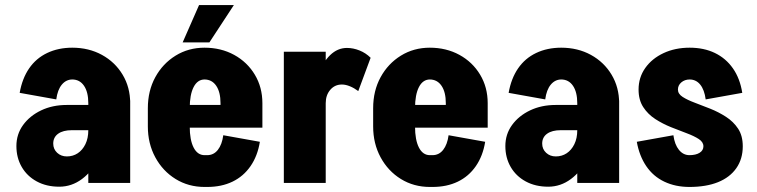

<svg xmlns="http://www.w3.org/2000/svg" viewBox="-20 -725 2999 761"><path d="M330 0V-327H496V0ZM215 15 245 -105Q269 -105 288 -117.5Q307 -130 318.5 -153.5Q330 -177 330 -209L396 -219Q396 -152 371 -99Q346 -46 305 -15.5Q264 15 215 15ZM215 15Q164 15 125.5 -6Q87 -27 66 -63.5Q45 -100 45 -146L191 -156Q191 -134 206.5 -119.5Q222 -105 245 -105ZM45 -146Q45 -193 71.5 -229.5Q98 -266 143 -287.5Q188 -309 245 -309L265 -209Q230 -209 210.5 -195Q191 -181 191 -156ZM265 -209 245 -309H360V-209ZM330 -209V-317H396V-219ZM496 -316H330Q330 -360 313 -385Q296 -410 266 -410V-536Q332 -536 384 -507.5Q436 -479 466 -429Q496 -379 496 -316ZM203 -331 58 -357Q68 -414 95.5 -454Q123 -494 167 -515Q211 -536 267 -536V-410Q242 -410 225 -389.5Q208 -369 203 -331Z M662 -219V-309H1020V-219ZM791 16V-110H801V16ZM566 -223V-297H732V-223ZM854 -309V-317H1020V-309ZM1020 -316H854Q854 -360 837 -385Q820 -410 790 -410V-536Q856 -536 908 -507.5Q960 -479 990 -429Q1020 -379 1020 -316ZM865 -189 1010 -163Q1001 -107 973 -66.5Q945 -26 901.5 -5Q858 16 801 16V-110Q827 -110 843.5 -131Q860 -152 865 -189ZM566 -296Q566 -365 595.5 -419Q625 -473 676 -504.5Q727 -536 791 -536V-410Q763 -410 747.5 -380Q732 -350 732 -296ZM566 -224H732Q732 -170 747.5 -140Q763 -110 791 -110V16Q727 16 676 -15.5Q625 -47 595.5 -101.5Q566 -156 566 -224ZM810 -557H704L769 -705H907Z M1105 0V-520H1271V0ZM1225 -316Q1225 -379 1242 -428.5Q1259 -478 1288.5 -506.5Q1318 -535 1355 -535L1335 -390Q1307 -390 1289 -369Q1271 -348 1271 -316ZM1400 -364Q1384 -376 1367 -383Q1350 -390 1335 -390L1355 -535Q1380 -535 1405 -525Q1430 -515 1449 -496Z M1555 -219V-309H1913V-219ZM1684 16V-110H1694V16ZM1459 -223V-297H1625V-223ZM1747 -309V-317H1913V-309ZM1913 -316H1747Q1747 -360 1730 -385Q1713 -410 1683 -410V-536Q1749 -536 1801 -507.5Q1853 -479 1883 -429Q1913 -379 1913 -316ZM1758 -189 1903 -163Q1894 -107 1866 -66.5Q1838 -26 1794.5 -5Q1751 16 1694 16V-110Q1720 -110 1736.5 -131Q1753 -152 1758 -189ZM1459 -296Q1459 -365 1488.5 -419Q1518 -473 1569 -504.5Q1620 -536 1684 -536V-410Q1656 -410 1640.5 -380Q1625 -350 1625 -296ZM1459 -224H1625Q1625 -170 1640.5 -140Q1656 -110 1684 -110V16Q1620 16 1569 -15.5Q1518 -47 1488.5 -101.5Q1459 -156 1459 -224Z M2268 0V-327H2434V0ZM2153 15 2183 -105Q2207 -105 2226 -117.5Q2245 -130 2256.5 -153.5Q2268 -177 2268 -209L2334 -219Q2334 -152 2309 -99Q2284 -46 2243 -15.5Q2202 15 2153 15ZM2153 15Q2102 15 2063.5 -6Q2025 -27 2004 -63.5Q1983 -100 1983 -146L2129 -156Q2129 -134 2144.5 -119.5Q2160 -105 2183 -105ZM1983 -146Q1983 -193 2009.5 -229.5Q2036 -266 2081 -287.5Q2126 -309 2183 -309L2203 -209Q2168 -209 2148.5 -195Q2129 -181 2129 -156ZM2203 -209 2183 -309H2298V-209ZM2268 -209V-317H2334V-219ZM2434 -316H2268Q2268 -360 2251 -385Q2234 -410 2204 -410V-536Q2270 -536 2322 -507.5Q2374 -479 2404 -429Q2434 -379 2434 -316ZM2141 -331 1996 -357Q2006 -414 2033.5 -454Q2061 -494 2105 -515Q2149 -536 2205 -536V-410Q2180 -410 2163 -389.5Q2146 -369 2141 -331Z M2768 -145Q2768 -162 2749.5 -174Q2731 -186 2701.5 -197Q2672 -208 2639.5 -221Q2607 -234 2577.5 -253Q2548 -272 2529.5 -300.5Q2511 -329 2511 -370Q2511 -370 2527 -370Q2543 -370 2566 -370Q2589 -370 2612 -370Q2635 -370 2651 -370Q2667 -370 2667 -370Q2667 -353 2685.5 -341Q2704 -329 2733.5 -318Q2763 -307 2795.5 -294Q2828 -281 2857.5 -262Q2887 -243 2905.5 -215Q2924 -187 2924 -145Q2924 -145 2908 -145Q2892 -145 2869 -145Q2846 -145 2823 -145Q2800 -145 2784 -145Q2768 -145 2768 -145ZM2712 16V-110Q2738 -110 2753 -119.5Q2768 -129 2768 -145H2924Q2924 -95 2898.5 -58.5Q2873 -22 2826 -3Q2779 16 2712 16ZM2511 -370Q2511 -418 2537.5 -455.5Q2564 -493 2610 -514.5Q2656 -536 2714 -536V-410Q2694 -410 2680.5 -398.5Q2667 -387 2667 -370ZM2649 -189Q2654 -152 2671 -131Q2688 -110 2713 -110V16Q2657 16 2613 -5Q2569 -26 2541.5 -66.5Q2514 -107 2504 -163ZM2777 -331Q2772 -369 2755.5 -389.5Q2739 -410 2713 -410V-536Q2770 -536 2813.5 -515Q2857 -494 2885 -454Q2913 -414 2922 -357Z"/></svg>

Font: Akshar Light
Style: Regular
Weight: 300
Designer: Tall Chai
Foundry: Tall Chai
Version: Version 1.100